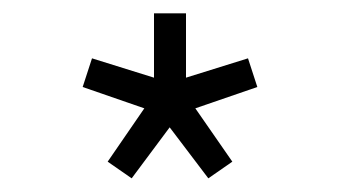

<svg xmlns="http://www.w3.org/2000/svg" viewBox="-20 -880 510 288"><path d="M177.5 -612.5 234.5 -689 292.5 -612.5 328.5 -637.5 273 -717.5 366 -749.5 352 -792.5 259 -763.5V-860H211V-763.5L118 -792.5L104 -749.5L196.5 -717.5L141.5 -637.5Z"/></svg>

Font: Spartan Medium
Style: Regular
Weight: 500
Designer: Matt Bailey, Mirko Velimirovic
Foundry: Matt Bailey
Version: Version 1.003; ttfautohint (v1.8.3)